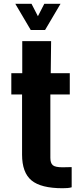

<svg xmlns="http://www.w3.org/2000/svg" viewBox="-20 -988 430 1018"><path d="M312 10Q197 10 147 -31.5Q97 -73 97 -168V-487H40V-600H98V-770H251L249 -600H350V-487H247V-151Q247 -124 259.5 -112.5Q272 -101 312 -101Q323 -101 334.5 -101.5Q346 -102 360 -102V5Q350 8 338 9Q326 10 312 10ZM61 -968H147L181 -902L215 -968H301L219 -829H143Z"/></svg>

Font: Big Shoulders Display Black
Style: Regular
Weight: 900
Designer: Patric King
Foundry: XO Type Co
Version: Version 1.000; ttfautohint (v1.8.2)